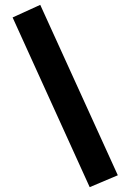

<svg xmlns="http://www.w3.org/2000/svg" viewBox="-20 -736 538 792"><path d="M466 -13 350 36 32 -664 146 -716Z"/></svg>

Font: Titillium-CLs Web
Style: CLs-Bold
Weight: 700
Version: Version 1.002;PS 57.000;hotconv 1.0.70;makeotf.lib2.5.55311